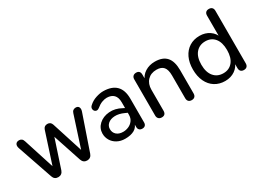

<svg xmlns="http://www.w3.org/2000/svg" viewBox="-36 -1266 2503 1865"><g transform="rotate(-30 1215.0 -333.5)"><path d="M172.2 -34.7 36.7 -429.3Q27 -458.8 38 -476.6Q49 -494.4 76.7 -494.4Q91.3 -494.4 103.8 -485.7Q116.3 -477 122.5 -456.3L244.4 -76.3H220.3L344.7 -458.7Q350.6 -477 362.9 -485.7Q375.1 -494.4 393.4 -494.4Q411.7 -494.4 423.6 -485.4Q435.6 -476.4 441.4 -458.7L563.8 -76.3H540.9L664.9 -458.2Q670.8 -478 683.5 -486.2Q696.1 -494.4 711.1 -494.4Q737.3 -494.4 746 -475.6Q754.7 -456.8 745.3 -429.3L609.7 -34.7Q602.6 -13.9 587.8 -3.3Q573 7.3 553 7.3Q532.6 7.3 517.9 -3.3Q503.1 -13.9 496 -34.7L367.1 -423.1H414.4L286.3 -35.3Q279.2 -14.5 264.4 -3.6Q249.7 7.3 229.3 7.3Q186.2 7.3 172.2 -34.7Z M810.7 -145Q811.5 -204.3 856 -245.1Q900.6 -285.9 969.3 -291.7Q1038.1 -297.5 1105.7 -260L1139 -243.2L1136 -192.6L1099.7 -208.8Q1044.8 -234.2 997.7 -232Q950.5 -229.8 922.7 -205.8Q895 -181.7 895 -146.1Q895 -106.9 921.9 -82.9Q948.8 -58.8 995.8 -58.8Q1026.3 -58.8 1055.8 -71.5Q1085.4 -84.1 1105.2 -110.3Q1125.1 -136.6 1125.1 -174.7V-313.7Q1125.1 -370.2 1098 -397.8Q1070.9 -425.3 1020.9 -426.1Q996.1 -426.4 965.7 -415.1Q935.3 -403.8 904.6 -378.1Q882.5 -361.1 864.2 -369.8Q845.9 -378.6 843.4 -400.1Q840.9 -421.7 860.5 -437.7Q894.3 -469 940 -483.8Q985.6 -498.6 1022.6 -498.3Q1117.3 -497.5 1166.3 -449.1Q1215.3 -400.7 1215.3 -303.1V-36.7Q1215.3 -16.3 1204.1 -4.5Q1192.8 7.3 1171.5 7.3Q1150.2 7.3 1138.5 -4.4Q1126.7 -16 1126.7 -36V-88.9H1135.8Q1123.3 -36 1082.4 -13.2Q1041.5 9.6 978.4 9.3Q928.5 9.3 890 -11.9Q851.5 -33 830.9 -68.3Q810.4 -103.6 810.7 -145Z M1341.7 -41.1V-446.7Q1341.7 -469.2 1354.4 -481.8Q1367.1 -494.4 1389.7 -494.4Q1411.6 -494.4 1422.5 -482.3Q1433.5 -470.2 1433.5 -446.7V-366L1422.5 -381.7Q1442.7 -437 1490 -466.7Q1537.2 -496.4 1599.5 -496.4Q1687.1 -496.4 1729.8 -448.4Q1772.5 -400.4 1772.5 -301.7V-41.1Q1772.5 -17.9 1760.4 -5.3Q1748.3 7.3 1725.8 7.3Q1703.3 7.3 1690.9 -5.3Q1678.5 -17.9 1678.5 -41.1V-296.5Q1678.5 -361 1653.4 -390.7Q1628.4 -420.4 1574.4 -420.4Q1511.2 -420.4 1473.5 -381.1Q1435.7 -341.7 1435.7 -276.1V-41.1Q1435.7 -17.5 1424.3 -5.1Q1412.8 7.3 1390.3 7.3Q1367.8 7.3 1354.8 -5.6Q1341.7 -18.5 1341.7 -41.1Z M1882.9 -243.9Q1882.9 -320.8 1910.1 -377.8Q1937.4 -434.8 1986.6 -465.6Q2035.9 -496.4 2100.6 -496.4Q2164 -496.4 2211.1 -464.1Q2258.2 -431.9 2274.6 -378H2263.6V-629.6Q2263.6 -652.7 2275.7 -665Q2287.7 -677.3 2310.3 -677.3Q2332.8 -677.3 2345.2 -665Q2357.6 -652.7 2357.6 -629.6V-41.1Q2357.6 -17.9 2345.5 -5.3Q2333.4 7.3 2310.9 7.3Q2288.4 7.3 2276.3 -5.3Q2264.2 -17.9 2264.2 -41.1V-131L2275.2 -112.2Q2259.5 -56.5 2212.3 -23.6Q2165.2 9.3 2100.6 9.3Q2036.2 9.3 1986.8 -21.6Q1937.4 -52.4 1910.1 -110Q1882.9 -167.6 1882.9 -243.9ZM2265.2 -243.9Q2265.2 -329.7 2226.8 -376Q2188.5 -422.3 2122.9 -422.3Q2056.3 -422.3 2016.8 -375.8Q1977.2 -329.3 1977.2 -243.9Q1977.2 -158.4 2016.8 -111.6Q2056.3 -64.8 2122.9 -64.8Q2188.5 -64.8 2226.8 -111.4Q2265.2 -158 2265.2 -243.9Z"/></g></svg>

Font: SN Pro Thin
Style: Regular
Weight: 200
Designer: Tobias Whetton
Foundry: Supernotes
Version: Version 1.003;Glyphs 3.3 (3324)